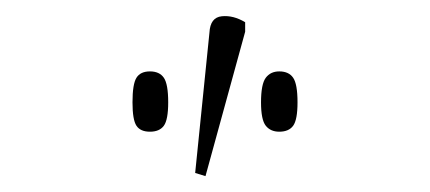

<svg xmlns="http://www.w3.org/2000/svg" viewBox="-20 -827 542 242"><path d="M239 -605 226 -609 244 -786Q245 -805 259.5 -806.5Q274 -808 289 -799V-787ZM169 -661Q157 -661 152 -668.5Q147 -676 147 -698Q147 -721 152 -729Q157 -737 169 -737Q181 -737 186.5 -729Q192 -721 192 -698Q192 -676 186.5 -668.5Q181 -661 169 -661ZM332 -661Q321 -661 315 -668.5Q309 -676 309 -698Q309 -721 315 -729Q321 -737 332 -737Q344 -737 349.5 -729Q355 -721 355 -698Q355 -676 349.5 -668.5Q344 -661 332 -661Z"/></svg>

Font: Noto Serif Condensed Thin
Style: Regular
Weight: 100
Width: 3
Designer: Monotype Design Team
Foundry: Monotype Imaging Inc.
Version: Version 2.013; ttfautohint (v1.8.4.7-5d5b)